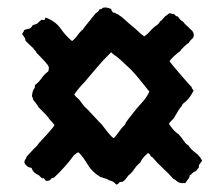

<svg xmlns="http://www.w3.org/2000/svg" viewBox="-20 -570 606 519"><path d="M280.3 -545.9Q282.2 -539.1 283.7 -538.6Q285.2 -538.1 285.2 -536.1Q290 -536.1 292.5 -534.2Q294.9 -532.2 298.8 -531.2Q309.6 -524.4 318.8 -515.6Q328.1 -506.8 337.9 -499Q348.6 -490.2 355.5 -483.4Q362.3 -476.6 370.1 -471.7Q379.9 -478.5 387.2 -487.3Q394.5 -496.1 405.3 -502.9Q407.2 -504.9 409.2 -506.8Q411.1 -508.8 412.1 -511.7Q417 -514.6 419.9 -518.6Q422.9 -522.5 426.8 -526.4Q430.7 -528.3 432.6 -530.3Q434.6 -532.2 438.5 -534.2Q442.4 -534.2 444.3 -532.7Q446.3 -531.2 450.2 -532.2Q452.1 -530.3 454.6 -527.8Q457 -525.4 460.9 -525.4Q467.8 -514.6 474.6 -511.7Q479.5 -504.9 485.4 -500Q491.2 -495.1 493.2 -492.2Q499 -488.3 501.5 -483.9Q503.9 -479.5 503.9 -474.6Q503.9 -468.8 498.5 -464.4Q493.2 -460 490.2 -454.1Q487.3 -453.1 478 -444.3Q468.8 -435.5 466.8 -431.6Q449.2 -418.9 438.5 -405.3Q438.5 -403.3 447.8 -392.1Q457 -380.9 467.8 -368.7Q478.5 -356.4 487.8 -345.7Q497.1 -335 498 -335Q498 -331.1 500.5 -329.1Q502.9 -327.1 502.9 -324.2Q494.1 -306.6 481.4 -294.9Q471.7 -288.1 471.7 -284.2Q464.8 -276.4 460 -267.6Q455.1 -258.8 450.2 -251Q446.3 -246.1 442.9 -243.2Q439.5 -240.2 436.5 -235.4Q442.4 -226.6 448.7 -219.2Q455.1 -211.9 462.9 -207Q471.7 -197.3 476.6 -189.5Q481.4 -181.6 489.3 -176.8Q497.1 -165 508.3 -157.2Q519.5 -149.4 526.4 -135.7Q523.4 -130.9 520 -127Q516.6 -123 517.6 -117.2Q514.6 -114.3 510.7 -108.4Q502 -104.5 499.5 -101.1Q497.1 -97.7 493.2 -96.7Q492.2 -89.8 488.3 -85.4Q484.4 -81.1 481.4 -75.2Q472.7 -74.2 464.8 -76.2Q460 -78.1 456.5 -81.5Q453.1 -85 448.2 -86.9Q434.6 -102.5 419.9 -115.7Q405.3 -128.9 392.6 -144.5Q387.7 -146.5 386.2 -150.4Q384.8 -154.3 379.9 -156.2Q371.1 -148.4 366.7 -143.1Q362.3 -137.7 359.4 -130.9Q349.6 -123 343.3 -113.3Q336.9 -103.5 327.1 -95.7Q321.3 -87.9 318.4 -84.5Q315.4 -81.1 310.5 -78.1Q303.7 -79.1 301.3 -75.2Q298.8 -71.3 293.9 -71.3Q286.1 -80.1 280.3 -81.1Q274.4 -82 269.5 -85.9Q256.8 -89.8 251 -91.8Q228.5 -105.5 216.8 -125.5Q205.1 -145.5 192.4 -158.2Q187.5 -157.2 185.5 -154.8Q183.6 -152.3 180.7 -151.4Q157.2 -119.1 126 -89.8Q119.1 -88.9 116.7 -85Q114.3 -81.1 106.4 -81.1Q102.5 -81.1 100.6 -85.4Q98.6 -89.8 93.8 -87.9Q91.8 -89.8 89.4 -91.8Q86.9 -93.8 85.9 -95.7Q79.1 -98.6 73.2 -103.5Q67.4 -108.4 65.4 -116.2Q52.7 -117.2 45.9 -129.9Q45.9 -135.7 48.3 -138.7Q50.8 -141.6 51.8 -146.5Q58.6 -153.3 64.9 -160.6Q71.3 -168 79.1 -174.8Q85 -183.6 91.8 -190.4Q98.6 -197.3 106 -205.6Q113.3 -213.9 119.1 -220.7Q125 -227.5 127 -231.4Q127 -233.4 119.6 -241.2Q112.3 -249 111.3 -251Q110.4 -252.9 106.4 -257.3Q102.5 -261.7 98.1 -266.1Q93.8 -270.5 89.8 -274.4Q85.9 -278.3 84 -280.3Q81.1 -286.1 77.1 -291Q73.2 -295.9 69.3 -300.8Q69.3 -303.7 67.9 -306.6Q66.4 -309.6 66.4 -311.5Q68.4 -326.2 71.8 -329.6Q75.2 -333 74.2 -339.8Q85 -347.7 92.3 -358.4Q99.6 -369.1 110.4 -377Q114.3 -387.7 109.4 -394Q104.5 -400.4 98.6 -406.7Q92.8 -413.1 86.9 -418.9Q81.1 -424.8 79.1 -426.8Q77.1 -431.6 74.2 -434.1Q71.3 -436.5 69.3 -440.4Q63.5 -445.3 58.6 -450.2Q53.7 -455.1 48.8 -460Q48.8 -465.8 45.9 -469.2Q43 -472.7 40 -477.5Q41 -481.4 43 -483.4Q44.9 -485.4 44.9 -488.3Q48.8 -490.2 52.7 -491.2Q56.6 -492.2 61.5 -493.2Q67.4 -499 68.4 -502Q71.3 -502.9 74.2 -503.9Q77.1 -504.9 80.1 -505.9Q87.9 -513.7 89.4 -514.6Q90.8 -515.6 92.8 -516.6Q100.6 -514.6 101.1 -517.6Q101.6 -520.5 103.5 -522.5Q129.9 -512.7 143.6 -493.2Q157.2 -473.6 174.8 -459Q183.6 -465.8 189.9 -475.1Q196.3 -484.4 204.1 -490.2Q204.1 -491.2 209.5 -498Q214.8 -504.9 221.7 -513.2Q228.5 -521.5 233.9 -528.3Q239.3 -535.2 240.2 -535.2Q246.1 -539.1 247.1 -541Q248 -543 249 -544.9Q253.9 -544.9 256.3 -547.4Q258.8 -549.8 263.7 -549.8Q270.5 -549.8 280.3 -545.9ZM305.7 -408.2Q295.9 -417 290.5 -420.4Q285.2 -423.8 280.3 -428.7Q256.8 -405.3 241.2 -386.7Q225.6 -368.2 209 -348.6Q201.2 -340.8 193.8 -332Q186.5 -323.2 180.7 -314.5Q183.6 -309.6 188 -306.2Q192.4 -302.7 196.3 -297.9Q199.2 -293.9 201.7 -290.5Q204.1 -287.1 207 -283.2Q210.9 -279.3 215.3 -275.4Q219.7 -271.5 223.6 -266.6Q231.4 -257.8 239.7 -249.5Q248 -241.2 255.9 -232.4Q261.7 -224.6 271 -212.9Q280.3 -201.2 287.1 -196.3Q292 -200.2 300.8 -212.9Q309.6 -225.6 317.4 -232.4Q320.3 -240.2 326.2 -247.1Q332 -253.9 336.9 -260.7Q347.7 -275.4 361.8 -290.5Q376 -305.7 383.8 -322.3Q373 -335.9 358.4 -354Q343.8 -372.1 332 -383.8Q325.2 -389.6 318.8 -396Q312.5 -402.3 305.7 -408.2Z"/></svg>

Font: Caesar Dressing
Style: Regular
Weight: 400
Designer: Dathan Boardman
Foundry: Open Window
Version: Version 1.000